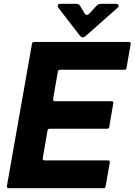

<svg xmlns="http://www.w3.org/2000/svg" viewBox="-20 -982 702 1002"><path d="M531 -9Q530 0 520 0H25Q20 0 17.5 -3Q15 -6 16 -11L147 -754Q149 -763 158 -763H653Q658 -763 660.5 -760Q663 -757 662 -752L640 -627Q639 -618 629 -618H293Q284 -618 282 -609L257 -465V-463Q257 -454 266 -454H562Q567 -454 569.5 -451Q572 -448 571 -443L550 -319Q549 -310 539 -310H239Q230 -310 228 -301L203 -156V-154Q203 -145 212 -145H544Q549 -145 551.5 -142Q554 -139 553 -134ZM396 -797 285 -941Q281 -946 281 -951Q281 -962 296 -962H378Q393 -962 399 -950L420 -914Q426 -904 433 -904Q439 -904 445 -910L484 -952Q493 -962 507 -962H584Q599 -962 599 -952Q599 -946 592 -940L428 -795Q420 -787 411 -787Q405 -787 396 -797Z"/></svg>

Font: Open Sauce Two ExtraBold Italic
Style: Regular
Weight: 800
Italic angle: -10°
Designer: Alfredo Marco Pradil
Foundry: Creative Sauce Fz LLC
Version: Version 1.477